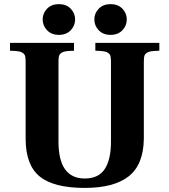

<svg xmlns="http://www.w3.org/2000/svg" viewBox="-20 -901 826 936"><path d="M28.8 -653.8V-691.9H340.8V-653.8Q313 -652.8 300 -650.9Q287.1 -648.9 278.1 -642.3Q269 -635.7 267.1 -625.7Q265.1 -615.7 265.1 -595.2V-210.9Q265.1 -30.8 393.1 -30.8Q460 -30.8 490.5 -76.7Q521 -122.6 521 -210.9V-595.2Q521 -615.7 519 -625.7Q517.1 -635.7 508.1 -642.3Q499 -648.9 485.8 -650.9Q472.7 -652.8 444.8 -653.8V-691.9H756.8V-653.8Q729 -652.8 716.1 -650.9Q703.1 -648.9 694.1 -642.3Q685.1 -635.7 683.1 -625.7Q681.2 -615.7 681.2 -595.2V-225.1Q679.7 -98.6 607.7 -41.7Q535.6 15.1 393.1 15.1Q241.7 15.1 173.3 -40.8Q105 -96.7 105 -225.1V-595.2Q105 -615.7 103 -625.7Q101.1 -635.7 92 -642.3Q83 -648.9 69.8 -650.9Q56.6 -652.8 28.8 -653.8ZM209.5 -753.4Q188 -775.9 188 -806.2Q188 -836.4 209.5 -858.6Q231 -880.9 267.1 -880.9Q303.2 -880.9 324.7 -858.6Q346.2 -836.4 346.2 -806.2Q346.2 -775.9 324.7 -753.4Q303.2 -731 267.1 -731Q231 -731 209.5 -753.4ZM461.4 -753.4Q439.9 -775.9 439.9 -806.2Q439.9 -836.4 461.4 -858.6Q482.9 -880.9 519 -880.9Q555.2 -880.9 576.7 -858.6Q598.1 -836.4 598.1 -806.2Q598.1 -775.9 576.7 -753.4Q555.2 -731 519 -731Q482.9 -731 461.4 -753.4Z"/></svg>

Font: Linguistics Pro
Style: Bold
Weight: 700
Designer: Stefan Peev, Context Ltd
Foundry: Stefan Peev, Context Ltd
Version: Version 001.000